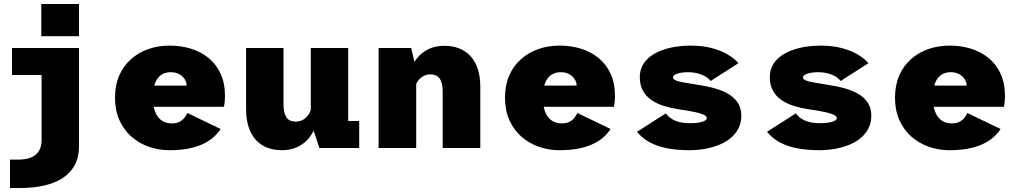

<svg xmlns="http://www.w3.org/2000/svg" viewBox="-20 -740 5090 960"><path d="M30 200V58H71Q99 58 120.5 52.2Q142 46.5 157.2 34.5Q172.5 22.5 180.2 3.8Q188 -15 188 -41V-365H40V-500H375V-8Q375 45.5 354 84.8Q333 124 294.5 149.5Q256 175 202 187.5Q148 200 82 200ZM186.5 -720H375V-559H186.5Z M827 11Q772.5 11 723.2 -6.5Q674 -24 636.2 -57.5Q598.5 -91 576.8 -139.8Q555 -188.5 555 -251Q555 -313.5 576 -362Q597 -410.5 634.8 -444Q672.5 -477.5 722 -494.8Q771.5 -512 828.5 -512Q885 -512 935 -496.5Q985 -481 1023.2 -449.8Q1061.5 -418.5 1083.2 -370.8Q1105 -323 1105 -258.5Q1105 -245.5 1103.5 -231.2Q1102 -217 1099.5 -206H706V-312H913Q913 -312.5 913 -313Q913 -313.5 913 -314Q913 -328.5 903.8 -343.5Q894.5 -358.5 876.8 -368.8Q859 -379 833 -379Q813.5 -379 797 -371.5Q780.5 -364 768.8 -348.8Q757 -333.5 750.5 -309.5Q744 -285.5 744 -252.5Q744 -212.5 754.8 -183.5Q765.5 -154.5 786.5 -138.8Q807.5 -123 839 -123Q864 -123 879.8 -132.2Q895.5 -141.5 904.2 -153.8Q913 -166 917 -175L1083 -95Q1066.5 -69.5 1042.8 -50Q1019 -30.5 987.5 -16.8Q956 -3 916 4Q876 11 827 11Z M1389 11Q1351 11 1318.2 -1Q1285.5 -13 1261.5 -38Q1237.5 -63 1224 -102Q1210.5 -141 1210.5 -195V-500H1397.5V-224Q1397.5 -191 1404 -170.8Q1410.5 -150.5 1424 -141.2Q1437.5 -132 1458.5 -132Q1475 -132 1488.2 -137.8Q1501.5 -143.5 1511.5 -153.2Q1521.5 -163 1527.5 -174.8Q1533.5 -186.5 1535.5 -198L1569.5 -177Q1569.5 -145 1558.8 -112Q1548 -79 1525.8 -51Q1503.5 -23 1469.5 -6Q1435.5 11 1389 11ZM1577 0 1534 -129V-500H1721V-100L1695.5 -135H1776V0Z M1873 0V-500H2036L2061 -392V0ZM2193.5 0V-276Q2193.5 -309 2187 -329.2Q2180.5 -349.5 2167 -358.8Q2153.5 -368 2132.5 -368Q2116 -368 2102.8 -362.2Q2089.5 -356.5 2079.5 -346.8Q2069.5 -337 2063.5 -325.2Q2057.5 -313.5 2055.5 -302L2021.5 -323Q2021.5 -355 2032.2 -388Q2043 -421 2065.2 -449Q2087.5 -477 2121.5 -494Q2155.5 -511 2202 -511Q2240.5 -511 2273 -499Q2305.5 -487 2330 -462Q2354.5 -437 2368 -398Q2381.5 -359 2381.5 -305V0Z M2777 11Q2722.5 11 2673.2 -6.5Q2624 -24 2586.2 -57.5Q2548.5 -91 2526.8 -139.8Q2505 -188.5 2505 -251Q2505 -313.5 2526 -362Q2547 -410.5 2584.8 -444Q2622.5 -477.5 2672 -494.8Q2721.5 -512 2778.5 -512Q2835 -512 2885 -496.5Q2935 -481 2973.2 -449.8Q3011.5 -418.5 3033.2 -370.8Q3055 -323 3055 -258.5Q3055 -245.5 3053.5 -231.2Q3052 -217 3049.5 -206H2656V-312H2863Q2863 -312.5 2863 -313Q2863 -313.5 2863 -314Q2863 -328.5 2853.8 -343.5Q2844.5 -358.5 2826.8 -368.8Q2809 -379 2783 -379Q2763.5 -379 2747 -371.5Q2730.5 -364 2718.8 -348.8Q2707 -333.5 2700.5 -309.5Q2694 -285.5 2694 -252.5Q2694 -212.5 2704.8 -183.5Q2715.5 -154.5 2736.5 -138.8Q2757.5 -123 2789 -123Q2814 -123 2829.8 -132.2Q2845.5 -141.5 2854.2 -153.8Q2863 -166 2867 -175L3033 -95Q3016.5 -69.5 2992.8 -50Q2969 -30.5 2937.5 -16.8Q2906 -3 2866 4Q2826 11 2777 11Z M3426 11Q3364 11 3314.5 1.2Q3265 -8.5 3227.8 -29Q3190.5 -49.5 3165 -81L3309 -173Q3319 -159.5 3331.8 -150.2Q3344.5 -141 3360 -135Q3375.5 -129 3393.8 -126.5Q3412 -124 3432 -124Q3448.5 -124 3463.2 -125.8Q3478 -127.5 3489.5 -130.8Q3501 -134 3507.5 -138.8Q3514 -143.5 3514 -149.5Q3514 -158.5 3499.5 -165.8Q3485 -173 3454.2 -179.8Q3423.5 -186.5 3373.5 -193.5Q3336 -199 3301 -209.8Q3266 -220.5 3238.5 -239Q3211 -257.5 3195 -285.8Q3179 -314 3179 -354Q3179 -387.5 3193 -413.2Q3207 -439 3231.8 -457.8Q3256.5 -476.5 3289 -488.5Q3321.5 -500.5 3358 -506.2Q3394.5 -512 3432 -512Q3494 -512 3541.8 -498.8Q3589.5 -485.5 3622.2 -465.2Q3655 -445 3672 -424L3533 -335Q3526.5 -344.5 3515.2 -352.5Q3504 -360.5 3489 -366.5Q3474 -372.5 3456.5 -375.8Q3439 -379 3420 -379Q3405 -379 3391.5 -377.2Q3378 -375.5 3367.5 -372Q3357 -368.5 3351 -363.8Q3345 -359 3345 -352.5Q3345 -344 3358.2 -338.2Q3371.5 -332.5 3396.5 -328Q3421.5 -323.5 3457 -318Q3484 -314 3515.2 -307.8Q3546.5 -301.5 3576.8 -291Q3607 -280.5 3631.8 -263.8Q3656.5 -247 3671.5 -222Q3686.5 -197 3686.5 -162Q3686.5 -126 3672.2 -98Q3658 -70 3632.8 -49.2Q3607.5 -28.5 3574.2 -15.2Q3541 -2 3503.2 4.5Q3465.5 11 3426 11Z M4076 11Q4014 11 3964.5 1.2Q3915 -8.5 3877.8 -29Q3840.5 -49.5 3815 -81L3959 -173Q3969 -159.5 3981.8 -150.2Q3994.5 -141 4010 -135Q4025.5 -129 4043.8 -126.5Q4062 -124 4082 -124Q4098.5 -124 4113.2 -125.8Q4128 -127.5 4139.5 -130.8Q4151 -134 4157.5 -138.8Q4164 -143.5 4164 -149.5Q4164 -158.5 4149.5 -165.8Q4135 -173 4104.2 -179.8Q4073.5 -186.5 4023.5 -193.5Q3986 -199 3951 -209.8Q3916 -220.5 3888.5 -239Q3861 -257.5 3845 -285.8Q3829 -314 3829 -354Q3829 -387.5 3843 -413.2Q3857 -439 3881.8 -457.8Q3906.5 -476.5 3939 -488.5Q3971.5 -500.5 4008 -506.2Q4044.5 -512 4082 -512Q4144 -512 4191.8 -498.8Q4239.5 -485.5 4272.2 -465.2Q4305 -445 4322 -424L4183 -335Q4176.5 -344.5 4165.2 -352.5Q4154 -360.5 4139 -366.5Q4124 -372.5 4106.5 -375.8Q4089 -379 4070 -379Q4055 -379 4041.5 -377.2Q4028 -375.5 4017.5 -372Q4007 -368.5 4001 -363.8Q3995 -359 3995 -352.5Q3995 -344 4008.2 -338.2Q4021.5 -332.5 4046.5 -328Q4071.5 -323.5 4107 -318Q4134 -314 4165.2 -307.8Q4196.5 -301.5 4226.8 -291Q4257 -280.5 4281.8 -263.8Q4306.5 -247 4321.5 -222Q4336.5 -197 4336.5 -162Q4336.5 -126 4322.2 -98Q4308 -70 4282.8 -49.2Q4257.5 -28.5 4224.2 -15.2Q4191 -2 4153.2 4.5Q4115.5 11 4076 11Z M4727 11Q4672.5 11 4623.2 -6.5Q4574 -24 4536.2 -57.5Q4498.5 -91 4476.8 -139.8Q4455 -188.5 4455 -251Q4455 -313.5 4476 -362Q4497 -410.5 4534.8 -444Q4572.5 -477.5 4622 -494.8Q4671.5 -512 4728.5 -512Q4785 -512 4835 -496.5Q4885 -481 4923.2 -449.8Q4961.5 -418.5 4983.2 -370.8Q5005 -323 5005 -258.5Q5005 -245.5 5003.5 -231.2Q5002 -217 4999.5 -206H4606V-312H4813Q4813 -312.5 4813 -313Q4813 -313.5 4813 -314Q4813 -328.5 4803.8 -343.5Q4794.5 -358.5 4776.8 -368.8Q4759 -379 4733 -379Q4713.5 -379 4697 -371.5Q4680.5 -364 4668.8 -348.8Q4657 -333.5 4650.5 -309.5Q4644 -285.5 4644 -252.5Q4644 -212.5 4654.8 -183.5Q4665.5 -154.5 4686.5 -138.8Q4707.5 -123 4739 -123Q4764 -123 4779.8 -132.2Q4795.5 -141.5 4804.2 -153.8Q4813 -166 4817 -175L4983 -95Q4966.5 -69.5 4942.8 -50Q4919 -30.5 4887.5 -16.8Q4856 -3 4816 4Q4776 11 4727 11Z"/></svg>

Font: Trispace Thin ExtraBold
Style: Regular
Weight: 800
Version: Version 1.210